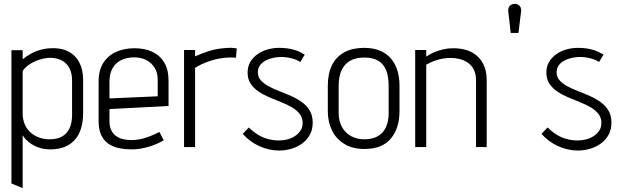

<svg xmlns="http://www.w3.org/2000/svg" viewBox="-20 -759 3206 991"><path d="M409 -176V-346Q409 -399 389.5 -436.5Q370 -474 332.5 -493.5Q295 -513 239 -510Q215 -509 190.5 -502.5Q166 -496 142.5 -483.5Q119 -471 97 -453V-500H39V188L97 212V-61Q109 -41 130.5 -24Q152 -7 180 2.5Q208 12 239 12Q322 12 365.5 -36.5Q409 -85 409 -176ZM352 -343V-167Q352 -124 338.5 -96Q325 -68 299.5 -54Q274 -40 236 -40Q207 -40 182 -49Q157 -58 138 -75Q119 -92 108 -117Q97 -142 97 -174V-393Q112 -414 134 -428Q156 -442 180.5 -450Q205 -458 227 -460Q251 -462 273.5 -456.5Q296 -451 313.5 -437.5Q331 -424 341.5 -400.5Q352 -377 352 -343Z M545 -134V-196L850 -212V-342Q850 -398 828.5 -435Q807 -472 767.5 -491Q728 -510 674 -510Q621 -510 579 -491Q537 -472 513 -434Q489 -396 489 -339V-134Q489 -92 501.5 -64Q514 -36 537 -19Q560 -2 592 5Q624 12 662 12Q700 12 744 -0.5Q788 -13 825 -35L803 -78Q766 -59 730 -47.5Q694 -36 657 -36Q633 -36 612.5 -41.5Q592 -47 577 -58.5Q562 -70 553.5 -88.5Q545 -107 545 -134ZM794 -349V-262L545 -251V-338Q545 -378 560.5 -406Q576 -434 605 -448.5Q634 -463 673 -463Q708 -463 735 -449Q762 -435 778 -409.5Q794 -384 794 -349Z M1198 -461 1202 -509Q1202 -509 1188.5 -511Q1175 -513 1157 -512Q1103 -509 1063.5 -497Q1024 -485 987 -468V-501H930V0H987V-409Q1001 -418 1021 -427.5Q1041 -437 1064 -444.5Q1087 -452 1111 -456.5Q1135 -461 1156 -462Q1173 -463 1185.5 -462Q1198 -461 1198 -461Z M1530 -439 1553 -477Q1529 -492 1506 -499.5Q1483 -507 1462 -509.5Q1441 -512 1421 -512Q1391 -512 1362 -504Q1333 -496 1309.5 -479.5Q1286 -463 1272 -439.5Q1258 -416 1258 -384Q1258 -351 1273.5 -327.5Q1289 -304 1314 -287Q1339 -270 1369.5 -257Q1400 -244 1430.5 -232Q1461 -220 1486 -205.5Q1511 -191 1526.5 -171.5Q1542 -152 1542 -125Q1542 -101 1530.5 -84Q1519 -67 1500.5 -55.5Q1482 -44 1461 -39Q1440 -34 1421 -34Q1390 -34 1362.5 -41.5Q1335 -49 1311 -64Q1287 -79 1264 -101L1233 -68Q1268 -28 1318 -5Q1368 18 1421 18Q1453 18 1483.5 9Q1514 0 1539 -18Q1564 -36 1579 -63Q1594 -90 1594 -126Q1594 -163 1578.5 -188.5Q1563 -214 1538 -232Q1513 -250 1482.5 -263.5Q1452 -277 1422 -288.5Q1392 -300 1367 -313.5Q1342 -327 1326.5 -344Q1311 -361 1311 -386Q1311 -407 1322 -422Q1333 -437 1351 -446.5Q1369 -456 1390.5 -460.5Q1412 -465 1432 -465Q1449 -465 1466.5 -462Q1484 -459 1500.5 -453.5Q1517 -448 1530 -439Z M2042 -185V-316Q2042 -408 1995 -460Q1948 -512 1859 -512Q1800 -512 1758 -489.5Q1716 -467 1694 -423.5Q1672 -380 1672 -316V-185Q1672 -131 1693 -87Q1714 -43 1756.5 -16.5Q1799 10 1861 10Q1952 10 1997 -43.5Q2042 -97 2042 -185ZM1986 -316V-175Q1986 -134 1972.5 -103.5Q1959 -73 1931 -56.5Q1903 -40 1861 -40Q1821 -40 1791 -57Q1761 -74 1744.5 -104.5Q1728 -135 1728 -175V-316Q1728 -364 1743 -396.5Q1758 -429 1787.5 -445.5Q1817 -462 1861 -462Q1905 -462 1932.5 -445.5Q1960 -429 1973 -396.5Q1986 -364 1986 -316Z M2437 -342V0H2492V-345Q2492 -377 2484.5 -402.5Q2477 -428 2462.5 -448Q2448 -468 2427 -482Q2406 -496 2378.5 -503Q2351 -510 2318 -510Q2293 -510 2268.5 -504.5Q2244 -499 2221.5 -489.5Q2199 -480 2180 -467V-501H2123V0H2180V-425Q2201 -437 2221 -444.5Q2241 -452 2262.5 -456Q2284 -460 2307 -460Q2331 -460 2354 -454Q2377 -448 2396 -434.5Q2415 -421 2426 -398.5Q2437 -376 2437 -342Z M2603 -704 2616 -589H2656L2670 -704Q2670 -722 2660 -730.5Q2650 -739 2636.5 -739Q2623 -739 2613 -730.5Q2603 -722 2603 -704Z M3072 -439 3095 -477Q3071 -492 3048 -499.5Q3025 -507 3004 -509.5Q2983 -512 2963 -512Q2933 -512 2904 -504Q2875 -496 2851.5 -479.5Q2828 -463 2814 -439.5Q2800 -416 2800 -384Q2800 -351 2815.5 -327.5Q2831 -304 2856 -287Q2881 -270 2911.5 -257Q2942 -244 2972.5 -232Q3003 -220 3028 -205.5Q3053 -191 3068.5 -171.5Q3084 -152 3084 -125Q3084 -101 3072.5 -84Q3061 -67 3042.5 -55.5Q3024 -44 3003 -39Q2982 -34 2963 -34Q2932 -34 2904.5 -41.5Q2877 -49 2853 -64Q2829 -79 2806 -101L2775 -68Q2810 -28 2860 -5Q2910 18 2963 18Q2995 18 3025.5 9Q3056 0 3081 -18Q3106 -36 3121 -63Q3136 -90 3136 -126Q3136 -163 3120.5 -188.5Q3105 -214 3080 -232Q3055 -250 3024.5 -263.5Q2994 -277 2964 -288.5Q2934 -300 2909 -313.5Q2884 -327 2868.5 -344Q2853 -361 2853 -386Q2853 -407 2864 -422Q2875 -437 2893 -446.5Q2911 -456 2932.5 -460.5Q2954 -465 2974 -465Q2991 -465 3008.5 -462Q3026 -459 3042.5 -453.5Q3059 -448 3072 -439Z"/></svg>

Font: Advent Pro
Style: Regular
Weight: 400
Designer: VivaRado, Andreas Kalpakidis
Foundry: VivaRado, Andreas Kalpakidis
Version: Version 3.000